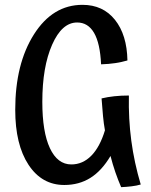

<svg xmlns="http://www.w3.org/2000/svg" viewBox="-20 -744 626 794"><path d="M513 -349Q511 -252 523 -162Q535 -72 562 19Q545 24 524 26.5Q503 29 481 30Q468 0 457 -32Q446 -64 437 -99Q401 -38 354 -8.5Q307 21 246 21Q153 21 98 -62.5Q43 -146 43 -290Q43 -480 120.5 -602Q198 -724 321 -724Q406 -724 455.5 -662Q505 -600 507 -494Q483 -487 456.5 -483Q430 -479 398 -478Q394 -565 369 -608Q344 -651 299 -651Q236 -651 195.5 -559Q155 -467 155 -323Q155 -198 186.5 -131Q218 -64 275 -64Q322 -64 357.5 -100Q393 -136 414 -205Q409 -232 406 -264Q403 -296 400 -337Q425 -343 453 -346Q481 -349 513 -349Z"/></svg>

Font: Atma Medium
Style: Regular
Weight: 500
Designer: Gregori Vincens, Jeremie Hornus, Riccardo Olocco, Yoann Minet.
Foundry: black foundry
Version: Version 1.101;PS 1.100;hotconv 1.0.86;makeotf.lib2.5.63406